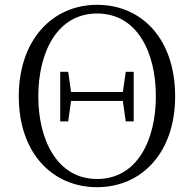

<svg xmlns="http://www.w3.org/2000/svg" viewBox="-20 -762 805 797"><path d="M383 15C568 15 707 -128 707 -362C707 -601 568 -742 383 -742C199 -742 58 -598 58 -362C58 -125 199 15 383 15ZM383 -19C218 -19 139 -180 139 -362C139 -546 218 -706 383 -706C549 -706 627 -546 627 -362C627 -180 549 -19 383 -19ZM502 -258H535V-464H502L490 -380H275L263 -464H230V-258H263L275 -343H490Z"/></svg>

Font: Noto Serif HK Light
Style: Regular
Weight: 300
Designer: Ryoko NISHIZUKA 西塚涼子 (kana & ideographs); Frank Grießhammer (Latin, Greek & Cyrillic); Wenlong ZHANG 张文龙 (bopomofo); San
Foundry: Adobe
Version: Version 2.001;hotconv 1.1.0;makeotfexe 2.6.0